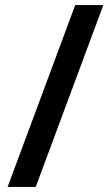

<svg xmlns="http://www.w3.org/2000/svg" viewBox="-20 -736 435 758"><path d="M388 -716H277L10 2H121Z"/></svg>

Font: Noto Sans Thai SemCond SemBd
Style: Regular
Weight: 600
Width: 4
Designer: Monotype Design Team
Foundry: Monotype Imaging Inc.
Version: Version 2.002